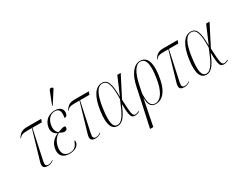

<svg xmlns="http://www.w3.org/2000/svg" viewBox="-101 -1459 2992 2353"><g transform="rotate(-30 1395.0 -282.5)"><path d="M180 6C213 6 236 -3 263 -23L259 -30C245 -19 223 -5 196 -5C158 -5 147 -22 161 -84L249 -495H382L397 -536H196C115 -536 91 -506 57 -457L62 -454C93 -487 110 -495 175 -495H241L125 -98C106 -38 108 6 180 6Z M600 -605 714 -783 715 -792C698 -808 673 -812 661 -783L593 -608ZM485 10C583 10 617 -39 623 -71C626 -88 622 -98 615 -102C592 -31 559 0 493 0C423 0 386 -46 402 -137C416 -213 461 -259 499 -279C534 -262 550 -255 568 -255C591 -255 605 -270 608 -286C611 -301 603 -309 598 -313C575 -313 542 -304 500 -288C484 -300 450 -331 464 -409C476 -479 517 -533 585 -533C651 -533 665 -489 650 -401C676 -401 690 -417 694 -441C704 -494 673 -543 589 -543C512 -543 438 -495 422 -405C411 -344 437 -303 482 -283V-280C420 -255 373 -206 361 -135C344 -41 395 10 485 10Z M854 6C887 6 910 -3 937 -23L933 -30C919 -19 897 -5 870 -5C832 -5 821 -22 835 -84L923 -495H1056L1071 -536H870C789 -536 765 -506 731 -457L736 -454C767 -487 784 -495 849 -495H915L799 -98C780 -38 782 6 854 6Z M1166 10C1251 10 1295 -87 1342 -194H1344C1348 -17 1363 6 1416 6C1441 6 1462 -3 1480 -14L1477 -22C1463 -14 1442 -5 1427 -5C1387 -5 1380 -38 1372 -243L1522 -536H1474L1369 -291H1367C1367 -477 1338 -546 1261 -546C1163 -546 1099 -442 1073 -257C1045 -59 1092 10 1166 10ZM1171 -3C1103 -3 1092 -98 1116 -267C1141 -448 1186 -536 1261 -536C1328 -536 1359 -470 1354 -263C1298 -130 1251 -3 1171 -3Z M1490 239H1536L1609 -127H1611C1612 -16 1653 10 1706 10C1800 10 1882 -66 1911 -278C1936 -455 1895 -546 1799 -546C1706 -546 1636 -445 1605 -294L1563 -96ZM1705 0C1640 0 1618 -53 1623 -187L1645 -293C1676 -446 1729 -536 1797 -536C1878 -536 1895 -440 1871 -276C1845 -84 1779 0 1705 0Z M2111 6C2144 6 2167 -3 2194 -23L2190 -30C2176 -19 2154 -5 2127 -5C2089 -5 2078 -22 2092 -84L2180 -495H2313L2328 -536H2127C2046 -536 2022 -506 1988 -457L1993 -454C2024 -487 2041 -495 2106 -495H2172L2056 -98C2037 -38 2039 6 2111 6Z M2423 10C2508 10 2552 -87 2599 -194H2601C2605 -17 2620 6 2673 6C2698 6 2719 -3 2737 -14L2734 -22C2720 -14 2699 -5 2684 -5C2644 -5 2637 -38 2629 -243L2779 -536H2731L2626 -291H2624C2624 -477 2595 -546 2518 -546C2420 -546 2356 -442 2330 -257C2302 -59 2349 10 2423 10ZM2428 -3C2360 -3 2349 -98 2373 -267C2398 -448 2443 -536 2518 -536C2585 -536 2616 -470 2611 -263C2555 -130 2508 -3 2428 -3Z"/></g></svg>

Font: Noto Serif Display ExtraCondensed ExtraLight
Style: Italic
Weight: 200
Width: 2
Italic angle: -12°
Designer: Monotype Design Team
Foundry: Monotype Imaging Inc.
Version: Version 2.009